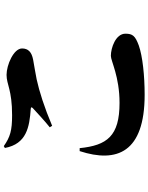

<svg xmlns="http://www.w3.org/2000/svg" viewBox="98 -872 803 1040"><g transform="rotate(-90 500.0 -351.5)"><path d="M219 -727C241 -609 333 -594 430 -587C441 -586 442 -583 434 -575C409 -552 364 -510 331 -484L339 -471C438 -513 526 -541 591 -555C621 -561 663 -568 697 -574C739 -582 758 -601 758 -634C758 -680 668 -718 615 -718C562 -718 535 -688 396 -688C314 -688 279 -698 229 -733ZM218 -322C233 -174 283 -106 463 -106C606 -106 690 -153 718 -153C761 -153 838 -127 838 -74C838 -35 826 -21 775 -2C716 19 610 30 507 30C195 30 136 -120 202 -322Z"/></g></svg>

Font: Noto Serif SC Black
Style: Regular
Weight: 900
Designer: Ryoko NISHIZUKA 西塚涼子 (kana & ideographs); Frank Grießhammer (Latin, Greek & Cyrillic); Wenlong ZHANG 张文龙 (bopomofo); San
Foundry: Adobe
Version: Version 2.001;hotconv 1.1.0;makeotfexe 2.6.0